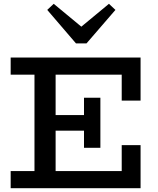

<svg xmlns="http://www.w3.org/2000/svg" viewBox="-20 -988 832 1008"><path d="M36 0V-90H619V-226H718V0ZM161 -50V-630H272V-50ZM208 -302V-384H469V-302ZM421 -212V-475H507V-212ZM619 -460V-596H36V-686H718V-460ZM552 -968 586 -936 434 -760H379L228 -936L262 -968L407 -848Z"/></svg>

Font: BioRhyme Medium
Style: Regular
Weight: 500
Designer: Aoife Mooney
Foundry: Aoife Mooney Type
Version: Version 1.600;gftools[0.9.33]